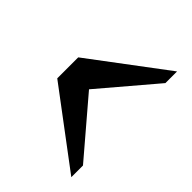

<svg xmlns="http://www.w3.org/2000/svg" viewBox="-40 -715 363 363"><g transform="rotate(-45 141.5 -533.5)"><path d="M251.5 -458 141.1 -551.8 31.2 -458H0L113.3 -608.9H169.4L282.7 -458Z"/></g></svg>

Font: Potro Sans Bangla
Style: Regular
Weight: 400
Designer: Jayed Ahsan Saad
Foundry: Codepotro
Version: Potro Sans Bangla; Version 0.905